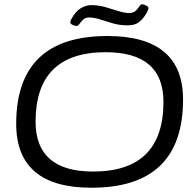

<svg xmlns="http://www.w3.org/2000/svg" viewBox="-20 -875 917 901"><path d="M409 6Q56 6 56 -294Q56 -706 484 -706Q839 -706 839 -408Q839 6 409 6ZM417 -70Q747 -70 747 -397Q747 -630 476 -630Q147 -630 147 -304Q147 -70 417 -70ZM339 -753Q332 -753 321 -758Q310 -763 310 -770Q310 -778 315 -786Q335 -823 360 -837Q385 -851 409 -851Q441 -851 473 -842Q505 -833 534.5 -823.5Q564 -814 586 -814Q606 -814 617 -824.5Q628 -835 634 -845Q640 -855 646 -855Q654 -855 665.5 -849Q677 -843 677 -837Q677 -835 674 -826.5Q671 -818 663 -806Q647 -781 628.5 -768.5Q610 -756 577 -756Q542 -756 509.5 -765.5Q477 -775 449 -784Q421 -793 398 -793Q381 -793 370.5 -783Q360 -773 353 -763Q346 -753 339 -753Z"/></svg>

Font: Asap Expanded Expanded Regular
Style: Italic
Weight: 400
Width: 7
Italic angle: -6°
Designer: Pablo Cosgaya
Foundry: Omnibus-Type
Version: Version 3.001; ttfautohint (v1.8.4.7-5d5b)